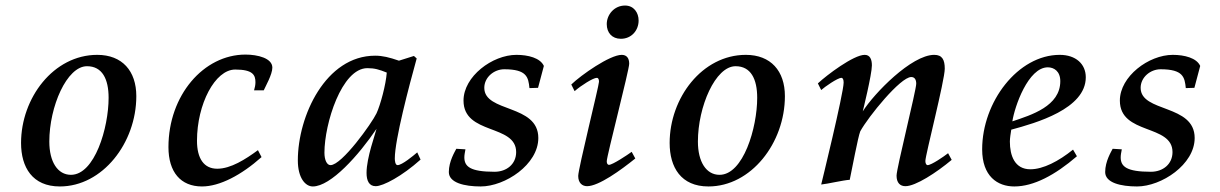

<svg xmlns="http://www.w3.org/2000/svg" viewBox="-20 -660 4404 693"><path d="M56 -144C56 -56 97 13 196 13C350 13 472 -144 472 -313C472 -404 421 -462 331 -462C173 -462 56 -306 56 -144ZM158 -149C158 -275 221 -421 294 -421C349 -421 372 -375 372 -307C372 -199 322 -29 236 -29C188 -29 158 -76 158 -149Z M588 -129C588 -39 632 13 709 13C773 13 851 -28 924 -93L911 -118C866 -85 813 -51 764 -51C716 -51 691 -88 691 -152C691 -284 756 -409 829 -409C893 -409 902 -389 902 -363C902 -354 900 -344 897 -334H932C938 -348 963 -391 963 -416C963 -450 910 -463 866 -463C715 -463 588 -316 588 -129Z M1055 -81C1055 -18 1082 13 1109 13C1174 13 1275 -100 1339 -195C1335 -177 1303 -91 1303 -36C1303 -8 1312 12 1336 12C1363 12 1431 -24 1498 -84L1486 -110C1472 -98 1431 -64 1415 -64C1406 -64 1405 -82 1405 -88C1405 -155 1456 -348 1484 -449C1483 -450 1474 -458 1474 -458L1420 -441C1385 -453 1361 -459 1334 -459C1156 -459 1055 -242 1055 -81ZM1151 -109C1151 -213 1213 -414 1306 -414C1332 -414 1349 -409 1376 -398C1373 -355 1353 -281 1339 -251C1322 -215 1214 -64 1173 -64C1160 -64 1151 -82 1151 -109Z M1600 -39C1600 0 1657 13 1715 13C1803 13 1923 -66 1923 -162C1923 -285 1728 -253 1728 -343C1728 -381 1763 -410 1800 -410C1882 -410 1887 -381 1891 -342L1922 -343L1943 -422C1930 -451 1886 -462 1844 -462C1757 -462 1653 -384 1653 -297C1653 -172 1843 -213 1843 -111C1843 -68 1809 -40 1765 -40C1677 -40 1656 -59 1656 -92C1656 -101 1658 -110 1660 -121L1627 -123C1622 -113 1600 -78 1600 -39Z M2042 -355 2054 -331C2078 -352 2121 -379 2134 -379C2140 -379 2142 -373 2142 -365C2142 -351 2067 -51 2067 -25C2067 1 2082 12 2099 12C2141 12 2221 -46 2273 -88L2260 -112C2245 -101 2191 -65 2178 -65C2173 -65 2170 -70 2170 -78C2170 -97 2251 -407 2251 -430C2251 -450 2242 -462 2224 -462C2181 -462 2077 -389 2042 -355ZM2170 -573C2170 -542 2189 -520 2221 -520C2259 -520 2285 -550 2285 -586C2285 -614 2268 -640 2236 -640C2197 -640 2170 -607 2170 -573Z M2397 -144C2397 -56 2438 13 2537 13C2691 13 2813 -144 2813 -313C2813 -404 2762 -462 2672 -462C2514 -462 2397 -306 2397 -144ZM2499 -149C2499 -275 2562 -421 2635 -421C2690 -421 2713 -375 2713 -307C2713 -199 2663 -29 2577 -29C2529 -29 2499 -76 2499 -149Z M2932 -359 2944 -335C2956 -346 3003 -379 3017 -379C3022 -379 3025 -373 3025 -362C3025 -324 2944 6 2944 6C2966 4 3025 -10 3047 -11C3055 -48 3077 -167 3085 -186C3114 -239 3230 -382 3269 -382C3281 -382 3287 -373 3287 -358C3287 -334 3216 -53 3216 -26C3216 0 3229 12 3248 12C3285 12 3360 -37 3415 -83L3402 -107C3388 -96 3342 -64 3328 -64C3323 -64 3320 -71 3320 -79C3320 -100 3390 -370 3390 -412C3390 -444 3381 -462 3352 -462C3270 -462 3135 -323 3094 -258C3094 -258 3127 -391 3127 -424C3127 -446 3120 -462 3101 -462C3061 -462 2964 -389 2932 -359Z M3525 -121C3525 -24 3580 13 3641 13C3711 13 3788 -28 3867 -96L3853 -120C3801 -78 3745 -49 3699 -49C3642 -49 3625 -99 3625 -149C3625 -162 3628 -178 3630 -192C3719 -216 3899 -267 3899 -381C3899 -429 3863 -462 3805 -462C3654 -462 3525 -292 3525 -121ZM3634 -222C3642 -275 3691 -417 3762 -417C3784 -417 3807 -403 3807 -367C3807 -277 3703 -245 3634 -222Z M3969 -39C3969 0 4026 13 4084 13C4172 13 4292 -66 4292 -162C4292 -285 4097 -253 4097 -343C4097 -381 4132 -410 4169 -410C4251 -410 4256 -381 4260 -342L4291 -343L4312 -422C4299 -451 4255 -462 4213 -462C4126 -462 4022 -384 4022 -297C4022 -172 4212 -213 4212 -111C4212 -68 4178 -40 4134 -40C4046 -40 4025 -59 4025 -92C4025 -101 4027 -110 4029 -121L3996 -123C3991 -113 3969 -78 3969 -39Z"/></svg>

Font: KpRoman
Style: SemiboldItalic
Weight: 600
Italic angle: -11°
Version: Version 0.66